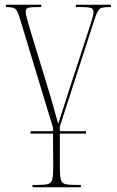

<svg xmlns="http://www.w3.org/2000/svg" viewBox="-20 -556 496 815"><path d="M110 11V1H205V-14L63 -482Q57 -501 51.5 -510.5Q46 -520 36 -523Q26 -526 5 -526V-536H155V-526H138Q109 -526 99 -522.5Q89 -519 89 -507Q89 -496 97 -468Q105 -440 112 -416L178 -200Q194 -149 206.5 -104Q219 -59 227 -30Q235 -55 249 -98Q263 -141 286 -213L339 -375Q357 -430 367 -461.5Q377 -493 377 -505Q377 -517 367.5 -521.5Q358 -526 326 -526H302V-536H451V-526H448Q426 -526 414.5 -523.5Q403 -521 396.5 -510.5Q390 -500 382 -476L234 -19V1H345V11H234V153Q234 189 238 205Q242 221 255.5 225Q269 229 300 229H323V239H118V229H139Q170 229 184 225Q198 221 202 205Q206 189 206 153L205 11Z"/></svg>

Font: Noto Serif Display Condensed Thin
Style: Regular
Weight: 100
Width: 3
Designer: Monotype Design Team
Foundry: Monotype Imaging Inc.
Version: Version 2.009